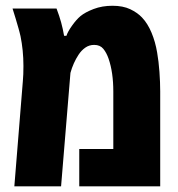

<svg xmlns="http://www.w3.org/2000/svg" viewBox="-20 -660 629 680"><path d="M30.8 0 61 -373.5Q62 -383.3 62.5 -397.5Q63 -411.6 63 -426.3Q63 -454.6 60.3 -481.2Q57.6 -507.8 52.7 -531.7Q50.8 -539.1 49.1 -546.4Q47.4 -553.7 45.4 -560.1Q40.5 -577.6 35.2 -595Q29.8 -612.3 24.4 -629.9H180.2Q190.4 -603 196.5 -580.8Q202.6 -558.6 207 -533.2H215.3Q219.7 -547.4 234.9 -568.8Q250 -590.3 265.1 -603Q281.7 -616.7 311.8 -628.2Q341.8 -639.6 378.4 -639.6Q415.5 -639.6 441.2 -627.4Q466.8 -615.2 482.9 -598.1Q502.9 -577.1 516.6 -544.4Q530.3 -511.7 536.6 -473.6Q542 -442.9 544.7 -405.5Q547.4 -368.2 547.4 -336.9V0H260.7V-132.3H381.3V-335.9Q381.3 -403.3 364.7 -451.7Q357.4 -473.1 345.9 -487.1Q334.5 -501 313.5 -501Q295.9 -501 282 -491.2Q268.1 -481.4 258.3 -466.3Q239.3 -437.5 229.5 -401.9L196.3 0Z"/></svg>

Font: Open Sans Condensed ExtraBold
Style: Regular
Weight: 800
Width: 3
Designer: Monotype Design Team
Foundry: Monotype Imaging Inc.
Version: Version 3.000; ttfautohint (v1.8.4)